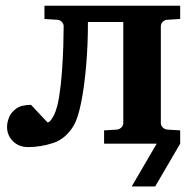

<svg xmlns="http://www.w3.org/2000/svg" viewBox="-20 -508 680 679"><path d="M80.1 12.2Q46.4 12.2 25.6 -8.8Q4.9 -29.8 4.9 -59.1Q4.9 -74.7 12 -92.8Q19 -110.8 37.4 -124Q55.7 -137.2 89.8 -137.2L147.9 -75.2Q154.8 -75.2 161.9 -85.9Q168.9 -96.7 171.9 -103Q182.6 -125.5 189.2 -166.7Q195.8 -208 199.2 -255.6Q202.6 -303.2 203.9 -346.2Q205.1 -389.2 205.1 -415Q205.1 -423.8 198.5 -430.7Q191.9 -437.5 183.1 -438L137.2 -440.9V-487.8H617.2V-440.9L570.8 -438Q562 -437.5 555.4 -430.7Q548.8 -423.8 548.8 -415V-73.2Q548.8 -64 555.4 -57.4Q562 -50.8 570.8 -49.8L617.2 -46.9V0H348.1V-46.9L394 -49.8Q402.8 -50.8 409.4 -57.4Q416 -64 416 -73.2V-430.2H291Q291 -347.2 284.4 -272.7Q277.8 -198.2 266.6 -143.6Q255.4 -88.9 241.2 -64.9Q212.9 -17.1 168.2 -2.4Q123.5 12.2 80.1 12.2ZM445.8 151.4 534.2 0V-37.1H617.2V0L528.8 151.4Z"/></svg>

Font: Charis
Style: Bold
Weight: 700
Designer: Walt Agee, Miriam Martin, Annie Olsen, Victor Gaultney, Lorna Priest, Alan Ward, Bob Hallissy, Martin Hosken, Sharon Cor
Foundry: SIL Global
Version: Version 7.000